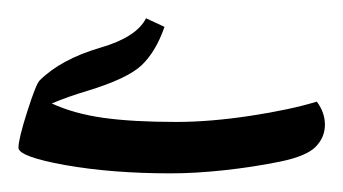

<svg xmlns="http://www.w3.org/2000/svg" viewBox="-186 -658 372 208"><path d="M-1 -470.2Q-64.9 -470.2 -115.5 -479.2Q-166 -488.3 -166 -498Q-166 -507.3 -156.5 -537.1Q-147 -566.9 -143.1 -570.8Q-120.1 -593.8 -77.1 -606.4Q-38.1 -617.7 -27.8 -638.2L-7.8 -628.9Q-17.1 -602.1 -32.5 -587.4Q-47.9 -572.8 -91.3 -559.6Q-112.8 -553.2 -129.9 -545.9Q-105.5 -534.7 -73.7 -530.3Q-42 -525.9 4.9 -525.9Q41.5 -525.9 85 -532.5Q128.4 -539.1 157.2 -547.9Q166 -536.1 166 -522.9Q166 -509.3 156 -499Q146 -488.8 117.4 -482.9Q88.9 -477.1 57.1 -473.6Q25.4 -470.2 -1 -470.2Z"/></svg>

Font: Sahl Naskh
Style: Bold
Weight: 700
Designer: Pascal Zoghbi
Version: Version 1.001